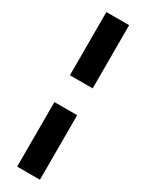

<svg xmlns="http://www.w3.org/2000/svg" viewBox="-237 -734 745 979"><g transform="rotate(30 136.0 -245.0)"><path d="M69 -700H203V-328H69ZM69 -170H203V210H69Z"/></g></svg>

Font: Cairo
Style: Bold
Weight: 700
Designer: Mohamed Gaber
Foundry: Kief Type Foundry
Version: Version 2.100